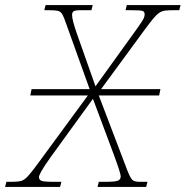

<svg xmlns="http://www.w3.org/2000/svg" viewBox="-72 -734 729 754"><path d="M-52 0 -47 -20H-26Q-2 -20 11 -23.5Q24 -27 38 -42.5Q52 -58 77 -92L273 -359H47L52 -384H280L187 -643Q179 -667 172.5 -678Q166 -689 155 -691.5Q144 -694 119 -694H102L107 -714H292L287 -694H247Q224 -694 217.5 -690Q211 -686 211 -675Q211 -655 232 -596L303 -395L470 -627Q484 -647 490 -657.5Q496 -668 496 -678Q496 -688 488 -691Q480 -694 442 -694H421L426 -714H637L632 -694H613Q591 -694 577.5 -692.5Q564 -691 553 -683.5Q542 -676 528.5 -659.5Q515 -643 493 -613L325 -384H558L553 -359H316L428 -65Q440 -34 448.5 -27Q457 -20 476 -20H507L502 0H311L316 -20H342Q380 -20 391 -24.5Q402 -29 402 -42Q402 -53 376 -124L293 -346L127 -117Q98 -76 89.5 -60Q81 -44 81 -39Q81 -28 90.5 -24Q100 -20 140 -20H169L164 0Z"/></svg>

Font: Noto Serif Thin
Style: Italic
Weight: 100
Italic angle: -12°
Designer: Monotype Design Team
Foundry: Monotype Imaging Inc.
Version: Version 2.014; ttfautohint (v1.8.4.7-5d5b)